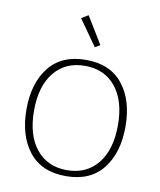

<svg xmlns="http://www.w3.org/2000/svg" viewBox="-80 -752 686 825"><g transform="rotate(10 263.0 -339.0)"><path d="M210 -670 240 -688 312 -570 290 -557ZM47 -244Q47 -358 102 -427.5Q157 -497 263 -497Q369 -497 424 -427.5Q479 -358 479 -244Q479 -129 424 -59.5Q369 10 263 10Q157 10 102 -59.5Q47 -129 47 -244ZM446 -244Q446 -351 397 -411Q348 -471 263 -471Q178 -471 129 -411Q80 -351 80 -244Q80 -137 129 -76.5Q178 -16 263 -16Q348 -16 397 -76.5Q446 -137 446 -244Z"/></g></svg>

Font: Maitree ExtraLight
Style: Regular
Weight: 275
Designer: CadsonDemak Team
Foundry: CadsonDemak
Version: Version 1.003